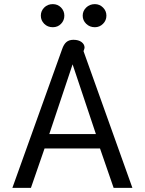

<svg xmlns="http://www.w3.org/2000/svg" viewBox="-20 -911 702 931"><path d="M40 0ZM281 -672Q289 -696 302 -707Q315 -718 336 -718Q361 -718 375.5 -707Q390 -696 390 -680Q390 -676 385 -663L622 0H531L465 -191H196L130 0H40ZM445 -261 332 -599 219 -261ZM178 -835Q178 -858 194.5 -874.5Q211 -891 236 -891Q260 -891 276 -874.5Q292 -858 292 -835Q292 -812 276 -795.5Q260 -779 236 -779Q211 -779 194.5 -795.5Q178 -812 178 -835ZM381 -835Q381 -858 398 -874.5Q415 -891 440 -891Q463 -891 479.5 -874.5Q496 -858 496 -835Q496 -812 479.5 -795.5Q463 -779 440 -779Q415 -779 398 -795.5Q381 -812 381 -835Z"/></svg>

Font: Niramit
Style: Regular
Weight: 400
Version: Version 1.000; ttfautohint (v1.6)